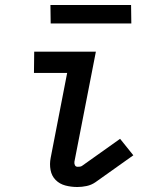

<svg xmlns="http://www.w3.org/2000/svg" viewBox="-20 -737 590 769"><path d="M290 12Q265 12 242 6Q219 0 203 -16Q187 -32 182.5 -56Q178 -80 183 -105L249 -445H116L117 -530H364L278 -89Q277 -82 280 -75.5Q283 -69 291 -69Q295 -69 300 -69.5Q305 -70 309 -73L461 -181L514 -115L362 -7Q346 4 327 8Q308 12 290 12ZM506 -643H183L182 -717H505Z"/></svg>

Font: Lode Dark
Style: Bold Italic
Weight: 700
Italic angle: -11°
Monospace: yes
Designer: Belleve Invis
Foundry: Belleve Invis
Version: Version 29.2.0; ttfautohint (v1.8.3)